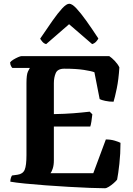

<svg xmlns="http://www.w3.org/2000/svg" viewBox="-20 -1003 710 1023"><path d="M539 0Q510 0 458.5 -2Q407 -4 346 -7.5Q285 -11 224 -15.5Q163 -20 113 -25Q63 -30 35 -35Q35 -46 38 -55Q41 -64 44 -68L73 -72Q102 -76 111.5 -98.5Q121 -121 121 -176V-560Q121 -606 129 -622Q137 -638 139 -641H46Q43 -643 38.5 -651.5Q34 -660 34 -671Q39 -678 51.5 -685.5Q64 -693 76.5 -698.5Q89 -704 95 -704H562Q576 -695 592 -678Q608 -661 616 -644Q612 -579 602 -531Q592 -483 585 -461Q562 -461 541 -465.5Q520 -470 511 -475L483 -618Q469 -624 427.5 -630.5Q386 -637 323 -637Q287 -637 277 -613.5Q267 -590 267 -560V-395Q325 -396 370 -399.5Q415 -403 458 -408L472 -394Q470 -374 467 -355.5Q464 -337 461 -329H267V-149Q267 -123 261 -105Q255 -87 249 -80H477L544 -260Q570 -260 591.5 -253.5Q613 -247 622 -242Q622 -184 616 -130Q610 -76 604 -46Q598 -38 585.5 -27Q573 -16 560 -8Q547 0 539 0ZM226 -768Q214 -771 206 -780.5Q198 -790 194 -797Q229 -849 258.5 -891Q288 -933 311 -958Q334 -983 349 -983Q364 -983 387 -958.5Q410 -934 440 -892Q470 -850 504 -798Q501 -791 492.5 -781.5Q484 -772 471 -768L348 -874Z"/></svg>

Font: Texturina 72pt ExtraBold
Style: Regular
Weight: 800
Designer: Guillermo Torres Carreño
Foundry: Omnibus-Type
Version: Version 1.002; ttfautohint (v1.8.3)